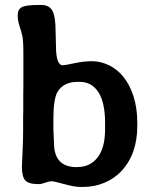

<svg xmlns="http://www.w3.org/2000/svg" viewBox="-20 -737 608 762"><path d="M194.3 -169.9Q194.3 -73.7 284.2 -73.7L289.1 -74.2Q337.4 -74.2 367.2 -112.1Q397 -149.9 397 -223.6V-249.5Q397 -330.1 370.6 -371.1Q344.2 -412.1 296.4 -412.1H287.6Q232.4 -412.1 208.5 -372.6Q191.9 -344.7 191.9 -265.1V-216.8L192.4 -212.4L193.8 -179.2Q194.3 -174.3 194.3 -169.9ZM229.5 -478Q237.3 -478 274.9 -486.1Q312.5 -494.1 345.5 -494.1Q378.4 -494.1 411.6 -478.5Q480.5 -445.3 509.8 -355Q524.9 -307.6 524.9 -250V-237.8Q524.9 -125 461.4 -57.6Q434.6 -28.8 395 -12Q355.5 4.9 310.5 4.9H298.8Q275.4 4.9 235.1 -6.3Q194.8 -17.6 184.6 -17.6Q174.3 -17.6 159.7 -12Q145 -6.3 132.8 -6.3Q93.8 -6.3 80.3 -21Q66.9 -35.6 66.9 -76.2L67.4 -86.9Q67.9 -97.7 68.4 -108.9L69.8 -142.6Q71.8 -187.5 71.8 -216.8V-281.2L72.3 -292.5V-362.8L72.8 -397.9V-527.3Q72.8 -575.7 68.6 -594.5Q64.5 -613.3 57.4 -633.8Q50.3 -654.3 50.3 -677Q50.3 -699.7 66.7 -708.5Q83 -717.3 133.3 -717.3H144.5Q175.8 -717.3 188.2 -693.8Q200.7 -670.4 200.7 -610.8L202.1 -555.7Q202.1 -478 229.5 -478Z"/></svg>

Font: Averia Libre
Style: Bold
Weight: 700
Version: Version 1.002